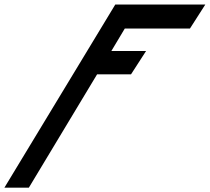

<svg xmlns="http://www.w3.org/2000/svg" viewBox="-91 -634 939 859"><path d="M495.1 -301.3H343.3L38.1 205.6H-71.3L424.8 -613.8H827.6L758.8 -506.3H467.3L407.2 -405.8H562.5Z"/></svg>

Font: Accordance
Style: Bold-Italic
Weight: 700
Italic angle: -11°
Version: Version 1.2 (build January 31, 2020) Miklal Software Solutio